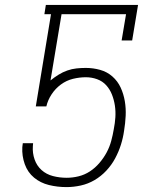

<svg xmlns="http://www.w3.org/2000/svg" viewBox="-20 -755 640 783"><path d="M251 8Q214 8 179.5 -0.5Q145 -9 119 -30.5Q93 -52 81 -85.5Q69 -119 71 -155L73 -171H115L114 -159Q112 -131 121 -105Q130 -79 149.5 -61.5Q169 -44 196 -37Q223 -30 252 -30Q276 -30 300.5 -36Q325 -42 346.5 -56Q368 -70 385.5 -90.5Q403 -111 415 -133.5Q427 -156 433.5 -180Q440 -204 444 -228Q449 -253 450.5 -277Q452 -301 448.5 -324.5Q445 -348 436.5 -369.5Q428 -391 413 -407.5Q398 -424 376 -432Q354 -440 330 -440Q304 -440 277.5 -433.5Q251 -427 228.5 -410.5Q206 -394 190.5 -370.5Q175 -347 169 -321H126L188 -697H161L167 -735H543L519 -590H476L494 -697H231L186 -427Q202 -440 219 -450.5Q236 -461 254.5 -467.5Q273 -474 292 -476Q311 -478 330 -478Q360 -478 388.5 -470Q417 -462 438.5 -443Q460 -424 472 -398Q484 -372 489 -342.5Q494 -313 492.5 -282.5Q491 -252 486 -222Q482 -193 473 -164.5Q464 -136 449.5 -109Q435 -82 413.5 -59Q392 -36 365.5 -20.5Q339 -5 309.5 1.5Q280 8 251 8Z"/></svg>

Font: Iosevka Etoile Extralight
Style: Italic
Weight: 200
Italic angle: -9°
Designer: Belleve Invis
Foundry: Belleve Invis
Version: Version 22.1.2; ttfautohint (v1.8.4)